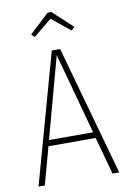

<svg xmlns="http://www.w3.org/2000/svg" viewBox="-96 -936 664 994"><g transform="rotate(-10 236.0 -439.5)"><path d="M235.8 -845.2 139.2 -766.1 123 -782.2 227.1 -878.9H246.1L350.1 -782.2L333 -766.1ZM413.1 0 358.9 -196.8H110.8L57.1 0H23.9L213.9 -682.1H257.8L448.2 0ZM119.1 -228H351.1L234.9 -653.8Z"/></g></svg>

Font: Fira Sans Compressed UltraLight
Style: Regular
Weight: 200
Width: 1
Designer: Carrois Corporate & Edenspiekermann AG
Foundry: Carrois Corporate GbR & Edenspiekermann AG
Version: Version 4.203;PS 004.203;hotconv 1.0.88;makeotf.lib2.5.64775